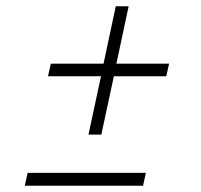

<svg xmlns="http://www.w3.org/2000/svg" viewBox="-20 -591 640 612"><path d="M59 1 68 -40H445L436 1ZM262 -162 302 -348H133L142 -388H310L349 -571H390L351 -388H519L510 -348H343L303 -162Z"/></svg>

Font: Red Hat Display VF
Style: Italic
Weight: 300
Italic angle: -12°
Designer: Pentagram, MCKL
Foundry: Pentagram, MCKL
Version: Version 1.023